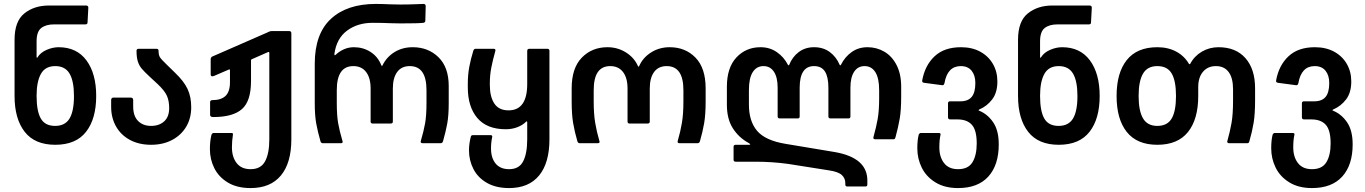

<svg xmlns="http://www.w3.org/2000/svg" viewBox="-20 -728 6940 976"><path d="M229 -700H417Q429 -700 429 -689L425 -614Q425 -604 414 -604H254Q213 -604 189.5 -585.5Q166 -567 166 -518V-438Q166 -435 168 -434.5Q170 -434 171 -437Q186 -461 217 -474.5Q248 -488 278 -488Q370 -488 419.5 -421Q469 -354 469 -240Q469 -124 417.5 -58Q366 8 261 8Q157 8 105.5 -58Q54 -124 54 -240V-526Q54 -620 104 -660Q154 -700 229 -700ZM260 -88Q311 -88 333.5 -125.5Q356 -163 356 -240Q356 -316 333.5 -354Q311 -392 261 -392Q210 -392 188 -352.5Q166 -313 166 -241Q166 -163 187.5 -125.5Q209 -88 260 -88Z M545 -185V-219Q545 -232 557 -232H644Q657 -232 657 -219V-187Q657 -138 682 -113Q707 -88 748 -88Q789 -88 814.5 -111Q840 -134 840 -179Q840 -215 828.5 -241Q817 -267 781 -301L741 -338Q714 -363 700.5 -379Q687 -395 680.5 -416Q674 -437 674 -470Q674 -480 685 -480H775Q786 -480 786 -470Q786 -448 793 -437Q800 -426 829 -398L870 -358Q915 -315 933.5 -275.5Q952 -236 952 -183Q952 -126 926 -83Q900 -40 854 -16Q808 8 748 8Q687 8 641 -16.5Q595 -41 570 -85Q545 -129 545 -185Z M1047 30Q1047 -11 1055 -43Q1059 -52 1066 -52H1157Q1166 -52 1164 -43Q1159 -11 1159 21Q1159 70 1183 101Q1207 132 1254 132Q1306 132 1327.5 92Q1349 52 1349 -20V-459Q1349 -466 1342 -463L1260 -427Q1256 -426 1256 -421V-316Q1256 -214 1210 -173.5Q1164 -133 1064 -133Q1048 -133 1048 -144V-208Q1048 -219 1059 -219Q1104 -219 1126.5 -240.5Q1149 -262 1149 -310V-370Q1149 -378 1142 -374L1068 -342L1060 -340Q1051 -340 1051 -350V-427Q1051 -433 1054 -436.5Q1057 -440 1060 -441L1337 -562Q1339 -563 1346.5 -566.5Q1354 -570 1360 -570H1450Q1461 -570 1461 -559V-20Q1461 100 1408 164Q1355 228 1254 228Q1185 228 1138.5 200Q1092 172 1069.5 127Q1047 82 1047 30Z M1925 -397Q1946 -439 1986 -463.5Q2026 -488 2078 -488Q2157 -488 2209 -437Q2261 -386 2261 -291V-205Q2261 -141 2253.5 -100Q2246 -59 2232 -10Q2229 0 2220 0H2129Q2116 0 2119 -11Q2134 -62 2141 -101.5Q2148 -141 2148 -205V-270Q2148 -392 2063 -392Q2021 -392 1999 -362Q1977 -332 1977 -278V-110Q1977 -100 1966 -100H1875Q1864 -100 1864 -110V-278Q1864 -332 1841 -362Q1818 -392 1776 -392Q1692 -392 1692 -270V-205Q1692 -141 1699 -101.5Q1706 -62 1721 -11L1722 -7Q1722 0 1712 0H1621Q1612 0 1609 -10Q1595 -59 1587.5 -100Q1580 -141 1580 -205V-404Q1580 -556 1662 -632Q1744 -708 1890 -708Q1924 -708 1964 -706L2016 -705Q2056 -705 2091.5 -706.5Q2127 -708 2133 -708Q2144 -708 2144 -696L2142 -622Q2142 -614 2132 -612Q2109 -609 2017 -609L1967 -610Q1921 -612 1874 -612Q1798 -612 1744.5 -572.5Q1691 -533 1680 -455V-452Q1680 -443 1688 -451Q1705 -467 1728.5 -477.5Q1752 -488 1779 -488Q1826 -488 1863.5 -464Q1901 -440 1918 -397Q1919 -393 1921.5 -393Q1924 -393 1925 -397Z M2364 36Q2364 4 2373 -32Q2375 -41 2383 -41H2474Q2484 -41 2482 -31Q2476 -5 2476 27Q2476 75 2499.5 103.5Q2523 132 2568 132Q2619 132 2639.5 92Q2660 52 2660 -20V-106Q2660 -110 2658 -111Q2656 -112 2654 -109Q2637 -92 2610 -81.5Q2583 -71 2551 -71Q2455 -71 2406.5 -128Q2358 -185 2358 -284V-301Q2358 -348 2365.5 -388Q2373 -428 2386 -470Q2389 -480 2398 -480H2489Q2501 -480 2498 -469Q2485 -423 2477.5 -384.5Q2470 -346 2470 -305V-296Q2470 -236 2493 -201.5Q2516 -167 2565 -167Q2660 -167 2660 -301V-469Q2660 -480 2671 -480H2762Q2773 -480 2773 -469V-20Q2773 100 2720.5 164Q2668 228 2568 228Q2501 228 2455 201.5Q2409 175 2386.5 131Q2364 87 2364 36Z M3230 -394Q3249 -436 3290.5 -462Q3332 -488 3384 -488Q3464 -488 3515.5 -435Q3567 -382 3567 -279V-213Q3567 -146 3559.5 -102Q3552 -58 3538 -10Q3535 0 3526 0H3435Q3422 0 3425 -11Q3439 -59 3446.5 -104Q3454 -149 3454 -213V-270Q3454 -392 3369 -392Q3327 -392 3305 -362Q3283 -332 3283 -278V-110Q3283 -100 3272 -100H3181Q3170 -100 3170 -110V-278Q3170 -332 3147 -362Q3124 -392 3082 -392Q2998 -392 2998 -270V-213Q2998 -149 3005.5 -104Q3013 -59 3027 -11L3028 -7Q3028 0 3018 0H2927Q2918 0 2915 -10Q2901 -58 2893.5 -102Q2886 -146 2886 -213V-279Q2886 -382 2937.5 -435Q2989 -488 3068 -488Q3119 -488 3161 -462Q3203 -436 3222 -394Q3225 -384 3230 -394Z M4277 210V203Q4277 178 4259 161.5Q4241 145 4194 138L3985 105Q3904 94 3819 94H3720Q3709 94 3709 84V18Q3709 8 3720 8H3787Q3794 8 3794 6Q3794 4 3786 -1Q3736 -28 3705.5 -75.5Q3675 -123 3675 -195V-287Q3675 -384 3723.5 -436Q3772 -488 3846 -488Q3893 -488 3929 -463Q3965 -438 3985 -399Q3987 -396 3989 -396Q3991 -396 3992 -399Q4008 -439 4040.5 -463.5Q4073 -488 4118 -488Q4165 -488 4198 -463.5Q4231 -439 4248 -399Q4249 -396 4251.5 -396Q4254 -396 4255 -399Q4275 -439 4309.5 -463.5Q4344 -488 4390 -488Q4436 -488 4475 -465.5Q4514 -443 4537.5 -397.5Q4561 -352 4561 -287V-238Q4561 -168 4553.5 -124.5Q4546 -81 4532 -30Q4530 -24 4528 -22Q4526 -20 4521 -20H4430Q4417 -20 4420 -31Q4434 -81 4441.5 -123Q4449 -165 4449 -229V-270Q4449 -331 4429.5 -361.5Q4410 -392 4375 -392Q4341 -392 4322 -363.5Q4303 -335 4303 -282V-136Q4303 -126 4293 -126H4202Q4191 -126 4191 -136V-282Q4191 -337 4173.5 -364.5Q4156 -392 4118 -392Q4045 -392 4045 -282V-136Q4045 -126 4035 -126H3944Q3933 -126 3933 -136V-282Q3933 -335 3914 -363.5Q3895 -392 3861 -392Q3826 -392 3806.5 -361.5Q3787 -331 3787 -270V-196Q3787 -112 3828.5 -63Q3870 -14 3972 3L4224 45Q4389 74 4389 189V210Q4389 220 4379 220H4287Q4277 220 4277 210Z M4643 26Q4643 -15 4650 -43Q4654 -52 4661 -52H4752Q4763 -52 4761 -43Q4755 -17 4755 21Q4755 70 4779 101Q4803 132 4850 132Q4902 132 4923.5 96.5Q4945 61 4945 1Q4945 -66 4920.5 -93.5Q4896 -121 4847 -121H4810Q4799 -121 4799 -132V-203Q4799 -213 4810 -213H4862Q4901 -213 4919.5 -235.5Q4938 -258 4938 -306Q4938 -345 4919 -368.5Q4900 -392 4864 -392Q4796 -392 4781 -305Q4779 -299 4776.5 -296.5Q4774 -294 4768 -295L4678 -307Q4672 -308 4669.5 -310.5Q4667 -313 4668 -320Q4682 -396 4731 -442Q4780 -488 4865 -488Q4921 -488 4962.5 -465.5Q5004 -443 5027 -403.5Q5050 -364 5050 -314Q5050 -257 5023.5 -222.5Q4997 -188 4959 -172Q4955 -170 4954.5 -168Q4954 -166 4958 -165Q5000 -148 5028.5 -106.5Q5057 -65 5057 6Q5057 111 5004 169.5Q4951 228 4850 228Q4782 228 4735 199Q4688 170 4665.5 124Q4643 78 4643 26Z M5330 -700H5518Q5530 -700 5530 -689L5526 -614Q5526 -604 5515 -604H5355Q5314 -604 5290.5 -585.5Q5267 -567 5267 -518V-438Q5267 -435 5269 -434.5Q5271 -434 5272 -437Q5287 -461 5318 -474.5Q5349 -488 5379 -488Q5471 -488 5520.5 -421Q5570 -354 5570 -240Q5570 -124 5518.5 -58Q5467 8 5362 8Q5258 8 5206.5 -58Q5155 -124 5155 -240V-526Q5155 -620 5205 -660Q5255 -700 5330 -700ZM5361 -88Q5412 -88 5434.5 -125.5Q5457 -163 5457 -240Q5457 -316 5434.5 -354Q5412 -392 5362 -392Q5311 -392 5289 -352.5Q5267 -313 5267 -241Q5267 -163 5288.5 -125.5Q5310 -88 5361 -88Z M5656 -240Q5656 -358 5708 -423Q5760 -488 5863 -488Q5918 -488 5959.5 -465.5Q6001 -443 6024 -403Q6027 -400 6030 -403Q6051 -443 6089.5 -465.5Q6128 -488 6174 -488Q6262 -488 6311 -432.5Q6360 -377 6360 -279V-218Q6360 -148 6352.5 -103Q6345 -58 6331 -10Q6329 -4 6327 -2Q6325 0 6320 0H6229Q6216 0 6219 -11Q6233 -61 6240.5 -104.5Q6248 -148 6248 -218V-274Q6248 -332 6225.5 -362Q6203 -392 6161 -392Q6120 -392 6095.5 -363.5Q6071 -335 6071 -285V-240Q6071 -122 6019 -57Q5967 8 5863 8Q5760 8 5708 -57Q5656 -122 5656 -240ZM5863 -88Q5914 -88 5936 -125.5Q5958 -163 5958 -240Q5958 -317 5936 -354.5Q5914 -392 5863 -392Q5813 -392 5790.5 -354Q5768 -316 5768 -240Q5768 -164 5790.5 -126Q5813 -88 5863 -88Z M6442 26Q6442 -15 6449 -43Q6453 -52 6460 -52H6551Q6562 -52 6560 -43Q6554 -17 6554 21Q6554 70 6578 101Q6602 132 6649 132Q6701 132 6722.5 96.5Q6744 61 6744 1Q6744 -66 6719.5 -93.5Q6695 -121 6646 -121H6609Q6598 -121 6598 -132V-203Q6598 -213 6609 -213H6661Q6700 -213 6718.5 -235.5Q6737 -258 6737 -306Q6737 -345 6718 -368.5Q6699 -392 6663 -392Q6595 -392 6580 -305Q6578 -299 6575.5 -296.5Q6573 -294 6567 -295L6477 -307Q6471 -308 6468.5 -310.5Q6466 -313 6467 -320Q6481 -396 6530 -442Q6579 -488 6664 -488Q6720 -488 6761.5 -465.5Q6803 -443 6826 -403.5Q6849 -364 6849 -314Q6849 -257 6822.5 -222.5Q6796 -188 6758 -172Q6754 -170 6753.5 -168Q6753 -166 6757 -165Q6799 -148 6827.5 -106.5Q6856 -65 6856 6Q6856 111 6803 169.5Q6750 228 6649 228Q6581 228 6534 199Q6487 170 6464.5 124Q6442 78 6442 26Z"/></svg>

Font: Barlow GEO Semi Bold
Style: Regular
Weight: 600
Designer: Jeremy Tribby
Foundry: Tribby Type
Version: Version 1.408